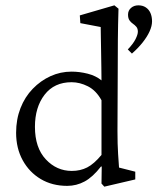

<svg xmlns="http://www.w3.org/2000/svg" viewBox="-20 -697 596 727"><path d="M375 9.8 364.3 -2 365.2 -66.4H362.3Q331.1 -26.4 300.3 -9.8Q269.5 6.8 234.4 6.8Q177.7 6.8 134.3 -19Q90.8 -44.9 65.9 -90.3Q41 -135.7 41 -194.3Q41 -245.1 57.6 -287.6Q74.2 -330.1 104 -360.8Q133.8 -391.6 171.4 -408.7Q209 -425.8 251 -425.8Q281.2 -425.8 312 -418Q342.8 -410.2 364.3 -392.6Q364.3 -410.2 363.8 -440.4Q363.3 -470.7 362.8 -503.4Q362.3 -536.1 361.8 -561.5Q361.3 -586.9 361.3 -594.7L284.2 -609.4L282.2 -638.7L413.1 -676.8L428.7 -664.1Q426.8 -603.5 426.3 -545.4Q425.8 -487.3 425.8 -424.8L424.8 -200.2Q424.8 -150.4 427.2 -113.8Q429.7 -77.1 430.7 -62.5L492.2 -46.9V-17.6ZM252 -49.8Q284.2 -49.8 310.1 -63Q335.9 -76.2 364.3 -110.4V-317.4Q343.8 -354.5 313 -370.1Q282.2 -385.7 251 -385.7Q185.5 -385.7 148.9 -338.4Q112.3 -291 112.3 -216.8Q112.3 -137.7 153.3 -93.8Q194.3 -49.8 252 -49.8ZM479.5 -494.1 463.9 -509.8Q484.4 -531.2 493.2 -548.8Q502 -566.4 502 -577.1Q502 -588.9 496.1 -595.7Q490.2 -602.5 482.9 -607.4Q475.6 -612.3 470.2 -620.1Q464.8 -627.9 464.8 -641.6Q464.8 -657.2 476.1 -667Q487.3 -676.8 503.9 -676.8Q520.5 -676.8 532.2 -668.9Q543.9 -661.1 549.8 -647.5Q555.7 -633.8 555.7 -616.2Q555.7 -598.6 546.4 -578.1Q537.1 -557.6 520 -536.1Q502.9 -514.6 479.5 -494.1Z"/></svg>

Font: Crimson Pro Light
Style: Regular
Weight: 300
Designer: Jacques Le Bailly
Foundry: Baron von Fonthausen
Version: Version 1.003